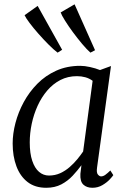

<svg xmlns="http://www.w3.org/2000/svg" viewBox="-20 -880 608 910"><path d="M440 -86Q436.5 -61.5 444 -52.8Q451.5 -44 459 -44Q469 -44 479 -51.2Q489 -58.5 503 -72L517 -50Q513.5 -44 500 -29.5Q486.5 -15 465.2 -2.5Q444 10 418 10Q391 10 375 -5Q359 -20 361 -56L366 -97Q347.5 -72 324.5 -47.2Q301.5 -22.5 270.8 -6.2Q240 10 199 10Q146 10 110.8 -17.2Q75.5 -44.5 57.8 -92Q40 -139.5 40 -200Q40 -246 53.2 -297Q66.5 -348 92.5 -396Q118.5 -444 157 -483Q195.5 -522 246.5 -545Q297.5 -568 360.5 -568Q381 -568 407 -562.2Q433 -556.5 454 -548L506 -567ZM419 -497Q403.5 -508.5 384.5 -513.8Q365.5 -519 344.5 -519Q301.5 -519 266.2 -500.8Q231 -482.5 204 -451Q177 -419.5 158.5 -379Q140 -338.5 130.5 -293.8Q121 -249 121 -205Q121 -153 132.8 -118Q144.5 -83 165 -65.5Q185.5 -48 212 -48Q241 -48 265.5 -59.2Q290 -70.5 310.2 -88.2Q330.5 -106 346.5 -125.5Q362.5 -145 374 -162ZM253 -630.5Q235 -644 210.5 -668.5Q186 -693 161.8 -720.5Q137.5 -748 119.8 -771.8Q102 -795.5 96.5 -808L158.5 -852L274.5 -644ZM408.5 -630.5Q391.5 -645.5 369.2 -672Q347 -698.5 325.2 -728Q303.5 -757.5 287.8 -782.8Q272 -808 267.5 -821L333.5 -859.5L430.5 -642Z"/></svg>

Font: Merriweather Light 18pt Light
Style: Italic
Weight: 300
Italic angle: -7.8°
Version: Version 2.101